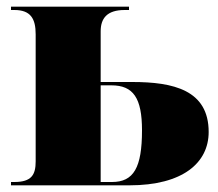

<svg xmlns="http://www.w3.org/2000/svg" viewBox="-20 -556 654 576"><path d="M13 0H368C529 0 606 -68 606 -160C606 -286 500 -310 377 -310H282V-462C282 -500 300 -526 354 -526H367V-536H13V-526H23C72 -526 87 -500 87 -453V-72C87 -32 75 -10 23 -10H13ZM316 -10H282V-300H314C380 -300 406 -262 406 -165C406 -53 381 -10 316 -10Z"/></svg>

Font: Noto Serif Display Black
Style: Regular
Weight: 900
Designer: Monotype Design Team
Foundry: Monotype Imaging Inc.
Version: Version 2.009